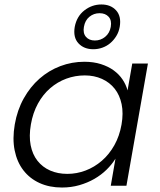

<svg xmlns="http://www.w3.org/2000/svg" viewBox="-20 -830 715 858"><path d="M46 -274Q57 -338 86 -390Q115 -442 156.5 -478.5Q198 -515 249.5 -534.5Q301 -554 357 -554Q398 -554 431 -543.5Q464 -533 488 -515.5Q512 -498 527.5 -475Q543 -452 550 -426L571 -546H641L545 0H475L496 -121Q480 -95 456 -71.5Q432 -48 401.5 -30.5Q371 -13 334.5 -2.5Q298 8 257 8Q201 8 157 -12Q113 -32 84.5 -69Q56 -106 45.5 -158Q35 -210 46 -274ZM523 -273Q532 -324 523.5 -364.5Q515 -405 492.5 -433.5Q470 -462 435.5 -477.5Q401 -493 359 -493Q316 -493 276.5 -478.5Q237 -464 204.5 -436Q172 -408 149.5 -367Q127 -326 118 -274Q109 -222 117 -181Q125 -140 147.5 -111.5Q170 -83 204 -68Q238 -53 281 -53Q323 -53 362.5 -68Q402 -83 435 -111.5Q468 -140 491 -181Q514 -222 523 -273ZM314 -710Q323 -757 357 -783.5Q391 -810 433 -810Q475 -810 499 -783.5Q523 -757 515 -710Q511 -687 499.5 -668.5Q488 -650 472.5 -637Q457 -624 437.5 -617Q418 -610 397 -610Q355 -610 330.5 -636.5Q306 -663 314 -710ZM475 -710Q480 -739 465.5 -755Q451 -771 425 -771Q399 -771 379.5 -755Q360 -739 355 -710Q350 -682 364 -665.5Q378 -649 404 -649Q430 -649 450 -665.5Q470 -682 475 -710Z"/></svg>

Font: SVN-Poppins Light
Style: Italic
Weight: 300
Italic angle: -10°
Designer: Ninad Kale (Devanagari), Jonny Pinhorn (Latin)
Foundry: Indian Type Foundry
Version: Version 3.002 2017; ttfautohint (v1.8.3)